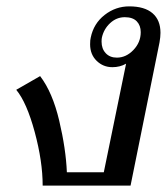

<svg xmlns="http://www.w3.org/2000/svg" viewBox="-20 -583 527 603"><path d="M31 -301 106 -344Q145 -293 166 -204Q187 -115 190 -42H306L376 -383Q357 -372 333 -372Q304 -372 283.5 -392Q263 -412 263 -444Q263 -458 265 -465Q274 -509 308.5 -536Q343 -563 386 -563Q434 -563 459 -541.5Q484 -520 484 -480Q484 -467 481 -450L390 0H114Q114 -76 89 -168.5Q64 -261 31 -301ZM422 -482Q422 -503 409.5 -516Q397 -529 372 -529Q346 -529 326 -510.5Q306 -492 300 -465Q299 -461 299 -452Q299 -430 312 -416Q325 -402 347 -402Q376 -402 399 -426Q422 -450 422 -482Z"/></svg>

Font: Taviraj
Style: Italic
Weight: 400
Italic angle: -12°
Designer: Katatrad Team
Foundry: CadsonDemak
Version: Version 1.001